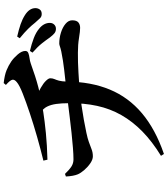

<svg xmlns="http://www.w3.org/2000/svg" viewBox="46 -887 908 1040"><g transform="rotate(-90 500.0 -367.0)"><path d="M864 -518Q850 -518 840 -526Q830 -534 817 -551Q804 -570 785.5 -593.5Q767 -617 735 -645L744 -659Q782 -650 813.5 -638Q845 -626 866 -608Q896 -583 896 -551Q896 -537 887 -527.5Q878 -518 864 -518ZM176 51Q254 3 308 -50Q362 -103 396.5 -163.5Q431 -224 446.5 -295Q462 -366 461 -449Q461 -487 457 -516Q453 -545 442.5 -566Q432 -587 411 -600L490 -623Q520 -614 544.5 -600Q569 -586 582.5 -572Q596 -558 596 -549Q596 -536 591.5 -526Q587 -516 583 -501.5Q579 -487 578 -458Q577 -328 535 -226.5Q493 -125 406.5 -52Q320 21 186 67ZM173 -318Q156 -318 136 -331.5Q116 -345 99.5 -364Q83 -383 76 -399Q66 -423 64 -464L78 -469Q102 -444 119 -433.5Q136 -423 157 -423Q182 -423 220 -426Q258 -429 300 -433.5Q342 -438 382.5 -443Q423 -448 455 -452Q487 -456 504 -458Q546 -463 580.5 -466.5Q615 -470 643 -473.5Q671 -477 691 -480Q723 -485 741 -489Q759 -493 768.5 -496.5Q778 -500 784 -500Q814 -500 843 -491Q872 -482 891 -466Q910 -450 910 -430Q910 -406 898.5 -396.5Q887 -387 869 -387Q851 -387 814.5 -393Q778 -399 735 -399Q709 -399 682 -398.5Q655 -398 627 -396Q599 -394 571.5 -392.5Q544 -391 517 -388Q488 -385 449.5 -379.5Q411 -374 372 -367Q333 -360 300.5 -353Q268 -346 252 -340Q231 -333 213 -325.5Q195 -318 173 -318ZM150 -586Q212 -601 278.5 -620Q345 -639 406.5 -659.5Q468 -680 513.5 -698Q559 -716 575 -730Q590 -742 588 -754Q586 -766 560 -789L570 -801Q614 -796 639.5 -785.5Q665 -775 687 -760Q706 -747 725 -725Q744 -703 744 -684Q744 -672 732.5 -667.5Q721 -663 705 -661Q689 -659 675 -654Q639 -641 608 -631Q577 -621 548 -613.5Q519 -606 484 -599Q460 -594 412.5 -586.5Q365 -579 299.5 -572.5Q234 -566 155 -564ZM944 -595Q930 -595 921 -604.5Q912 -614 897 -631Q883 -649 864 -668.5Q845 -688 813 -714L822 -728Q861 -719 888.5 -709.5Q916 -700 938 -686Q976 -662 976 -629Q976 -616 968.5 -605.5Q961 -595 944 -595Z"/></g></svg>

Font: Noto Serif SC ExtraLight
Style: Bold
Weight: 700
Version: Version 2.002-H1;hotconv 1.1.0;makeotfexe 2.6.0